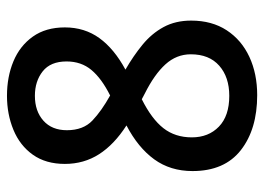

<svg xmlns="http://www.w3.org/2000/svg" viewBox="-126 -638 775 564"><g transform="rotate(-90 262.0 -356.5)"><path d="M264 11Q164 11 102.5 -37Q41 -85 41 -179Q41 -244 75.5 -291.5Q110 -339 175 -373Q119 -409 90.5 -453.5Q62 -498 62 -554Q62 -610 89 -648Q116 -686 162 -705Q208 -724 262 -724Q318 -724 363.5 -705Q409 -686 436 -648Q463 -610 463 -554Q463 -496 431.5 -452.5Q400 -409 339 -376Q379 -353 412 -326Q445 -299 464 -264Q483 -229 483 -183Q483 -122 454.5 -78.5Q426 -35 376.5 -12Q327 11 264 11ZM263 -421Q313 -446 338 -476Q363 -506 363 -549Q363 -596 334 -619Q305 -642 262 -642Q217 -642 189 -617Q161 -592 161 -548Q161 -500 189.5 -473Q218 -446 263 -421ZM262 -71Q317 -71 350.5 -100.5Q384 -130 384 -184Q384 -226 354.5 -258.5Q325 -291 269 -319L252 -328Q194 -299 167 -264.5Q140 -230 140 -181Q140 -132 171.5 -101.5Q203 -71 262 -71Z"/></g></svg>

Font: Noto Sans Tamil SemiCondensed Medium
Style: Regular
Weight: 500
Width: 4
Designer: Jelle Bosma - Monotype Design Team
Foundry: Monotype Imaging Inc.
Version: Version 2.004; ttfautohint (v1.8.4.7-5d5b)